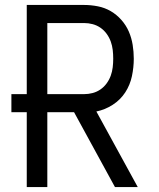

<svg xmlns="http://www.w3.org/2000/svg" viewBox="-20 -755 640 775"><path d="M88 0V-302H26V-375H88V-735H319Q347 -735 375 -729.5Q403 -724 427 -710Q451 -696 470 -674.5Q489 -653 500 -627.5Q511 -602 515.5 -574Q520 -546 520 -518Q520 -483 512.5 -447.5Q505 -412 485.5 -382Q466 -352 435 -332Q404 -312 369 -305L536 0H444L279 -302H171V0ZM171 -375H319Q337 -375 354 -379.5Q371 -384 385.5 -394Q400 -404 410.5 -418.5Q421 -433 427 -449.5Q433 -466 435 -483.5Q437 -501 437 -518Q437 -536 435 -553.5Q433 -571 427 -587.5Q421 -604 410.5 -618.5Q400 -633 385.5 -643Q371 -653 354 -657.5Q337 -662 319 -662H171Z"/></svg>

Font: Iosevka Aile
Style: Regular
Weight: 400
Designer: Belleve Invis
Foundry: Belleve Invis
Version: Version 28.0.1; ttfautohint (v1.8.4)